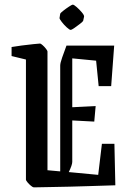

<svg xmlns="http://www.w3.org/2000/svg" viewBox="-20 -800 569 829"><path d="M30 -558V-597Q46 -600 73.5 -603.5Q101 -607 125 -609.5Q149 -612 153 -612Q156 -612 164 -605Q172 -598 178.5 -589.5Q185 -581 185 -578V-65L240 -60V-517Q240 -528 248.5 -552Q257 -576 267 -603H473L460 -428H406L395 -538L292 -548V-337L393 -342L387 -275L292 -280V-101Q292 -88 277 -57L404 -45L420 -179H474L478 0Q415 2 367 3.5Q319 5 280 6Q241 7 204.5 7.5Q168 8 126 9Q122 9 113.5 2Q105 -5 98.5 -13Q92 -21 92 -24V-543ZM240 -741Q241 -744 253 -753.5Q265 -763 278 -771.5Q291 -780 294 -780Q299 -780 311 -769.5Q323 -759 333.5 -746.5Q344 -734 343 -728L339 -710Q338 -707 326 -697.5Q314 -688 301.5 -679.5Q289 -671 285 -671Q280 -671 268 -682Q256 -693 246.5 -705.5Q237 -718 237 -722Z"/></svg>

Font: Grenze Gotisch
Style: Regular
Weight: 400
Designer: Renata Polastri
Foundry: Omnibus-Type
Version: Version 1.001